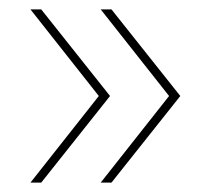

<svg xmlns="http://www.w3.org/2000/svg" viewBox="-20 -464 463 410"><path d="M45 -74 191 -259 45 -444H68L215 -259L68 -74ZM195 -74 341 -259 195 -444H218L365 -259L218 -74Z"/></svg>

Font: Montserrat Alternates Thin
Style: Regular
Weight: 100
Designer: Julieta Ulanovsky
Foundry: Julieta Ulanovsky
Version: Version 9.000